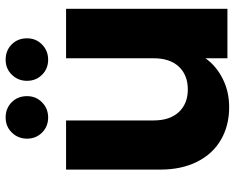

<svg xmlns="http://www.w3.org/2000/svg" viewBox="-94 -712 813 664"><g transform="rotate(-90 312.0 -380.5)"><path d="M613 -558V0H442V-76Q416 -39 371.5 -16.5Q327 6 273 6Q209 6 160 -22.5Q111 -51 84 -105Q57 -159 57 -232V-558H227V-255Q227 -199 256 -168Q285 -137 334 -137Q384 -137 413 -168Q442 -199 442 -255V-558ZM164 -693Q164 -724 185 -745.5Q206 -767 237 -767Q269 -767 290 -746Q311 -725 311 -693Q311 -662 289.5 -641Q268 -620 237 -620Q206 -620 185 -641Q164 -662 164 -693ZM364 -693Q364 -724 385 -745.5Q406 -767 437 -767Q469 -767 490 -746Q511 -725 511 -693Q511 -662 489.5 -641Q468 -620 437 -620Q406 -620 385 -641Q364 -662 364 -693Z"/></g></svg>

Font: Poppins A&M
Style: Bold-A&M
Weight: 700
Designer: Ninad Kale (Devanagari), Jonny Pinhorn (Latin)
Foundry: Indian Type Foundry
Version: 4.004